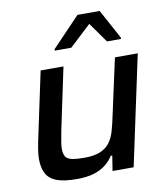

<svg xmlns="http://www.w3.org/2000/svg" viewBox="-83 -800 762 878"><g transform="rotate(-10 298.0 -361.5)"><path d="M204 8Q143 8 109.5 -5Q76 -18 62 -45Q48 -72 48 -112Q48 -131 52 -156Q56 -181 62 -209L126 -510H232L172 -226Q167 -199 163 -177Q159 -155 159 -141Q159 -115 168 -102.5Q177 -90 198.5 -86Q220 -82 254 -82Q299 -82 327 -93.5Q355 -105 371.5 -126.5Q388 -148 397 -179Q406 -210 414 -249L471 -510H577L468 0H370L381 -70H374Q359 -46 336 -28.5Q313 -11 281 -1.5Q249 8 204 8ZM205 -588 206 -595 336 -731H439L513 -595V-588H448L382 -681L282 -588Z"/></g></svg>

Font: Saira Thin Medium
Style: Italic
Weight: 500
Italic angle: -12°
Version: Version 1.101